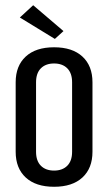

<svg xmlns="http://www.w3.org/2000/svg" viewBox="-20 -708 414 735"><path d="M223 -589 190 -559 56 -641 107 -688ZM334 -127Q334 -64 295.5 -28.5Q257 7 187 7Q117 7 78.5 -28.5Q40 -64 40 -127V-393Q40 -456 78.5 -491.5Q117 -527 187 -527Q257 -527 295.5 -491.5Q334 -456 334 -393ZM118 -127Q118 -92 136.5 -73.5Q155 -55 187 -55Q219 -55 237.5 -73.5Q256 -92 256 -127V-393Q256 -428 237.5 -446.5Q219 -465 187 -465Q155 -465 136.5 -446.5Q118 -428 118 -393Z"/></svg>

Font: Homenaje
Style: Regular
Weight: 400
Version: Version 1.002